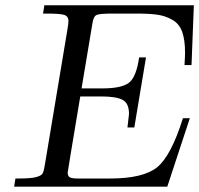

<svg xmlns="http://www.w3.org/2000/svg" viewBox="-20 -703 750 723"><path d="M33.2 0 38.1 -30.8H48.8Q95.7 -30.8 115.2 -35.9Q134.8 -41 139.9 -49.1Q145 -57.1 148.9 -83Q149.9 -89.8 150.9 -94.2L233.9 -591.8Q237.8 -615.7 237.8 -623Q237.8 -642.1 221.4 -647Q205.1 -651.9 157.2 -651.9H142.1L147 -683.1H710L701.2 -458H674.8Q676.8 -490.2 676.8 -504.9Q676.8 -553.7 665.8 -583.7Q654.8 -613.8 628.9 -628.4Q603 -643.1 573.5 -647.5Q543.9 -651.9 493.2 -651.9H404.8Q356.9 -651.9 344.5 -647Q332 -642.1 328.1 -615.2L287.1 -370.1H365.2Q437 -370.1 465.1 -391.1Q493.2 -412.1 503.9 -486.8H529.8L485.8 -223.1H460L465.8 -273.9Q465.8 -314.9 440.9 -327.4Q416 -339.8 362.8 -339.8H282.2Q235.4 -60.1 234.9 -53.2Q234.9 -40 242.9 -35.4Q251 -30.8 272.9 -30.8H394Q519 -30.8 571.5 -73Q624 -115.2 668.9 -257.8H694.8L609.9 0Z"/></svg>

Font: CMU Serif Extra
Style: RomanSlanted
Weight: 500
Italic angle: -9.46001°
Version: Version 0.7.0